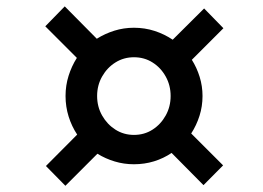

<svg xmlns="http://www.w3.org/2000/svg" viewBox="-20 -638 826 602"><path d="M124 -117.5 222 -216Q205 -241.5 195.2 -272.5Q185.5 -303.5 185.5 -337Q185.5 -370 195 -400.2Q204.5 -430.5 221 -456.5L122 -555.5L183 -618L283.5 -516.5Q309 -532.5 338.5 -541.8Q368 -551 400 -551Q434 -551 464.8 -541Q495.5 -531 521.5 -513.5L620 -611.5L680.5 -549.5L581.5 -450.5Q597 -426 606 -397Q615 -368 615 -337Q615 -304.5 605.5 -274.8Q596 -245 579.5 -219.5L679.5 -119.5L618 -57.5L518 -158.5Q493 -141.5 463 -132.2Q433 -123 400 -123Q368.5 -123 339.5 -131.8Q310.5 -140.5 285.5 -156L185 -55.5ZM284.5 -337Q284.5 -303.5 300.2 -275.8Q316 -248 342 -231.5Q368 -215 400 -215Q432.5 -215 458.2 -231.5Q484 -248 499.5 -275.8Q515 -303.5 515 -337Q515 -370.5 499.5 -398.2Q484 -426 458.2 -442.2Q432.5 -458.5 400 -458.5Q368 -458.5 342 -442.2Q316 -426 300.2 -398.2Q284.5 -370.5 284.5 -337Z"/></svg>

Font: Merriweather
Style: Bold Italic
Weight: 700
Italic angle: -7.8°
Version: Version 2.101